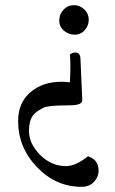

<svg xmlns="http://www.w3.org/2000/svg" viewBox="-20 -476 446 742"><path d="M291 -247 298 -89Q298 -69 250 -69Q167 -69 148.5 -60Q130 -51 117 -40Q92 -20 92 30Q92 80 135.5 123Q179 166 235 166Q272 166 320 128Q361 141 361 183Q361 208 343 227Q325 246 295 246Q196 246 123 170Q50 94 50 -8Q50 -79 97.5 -119.5Q145 -160 217 -160Q228 -160 250 -158Q252 -188 252 -220Q252 -252 250 -265Q259 -273 271 -273Q291 -273 291 -247ZM209 -397Q209 -421 225.5 -438.5Q242 -456 265.5 -456Q289 -456 306 -439.5Q323 -423 323 -400Q323 -377 307.5 -359.5Q292 -342 268.5 -342Q245 -342 227 -357.5Q209 -373 209 -397Z"/></svg>

Font: Sedan SC
Style: Regular
Weight: 400
Designer: Sebastian Salazar
Foundry: Sebastian Salazar
Version: Version 1.001